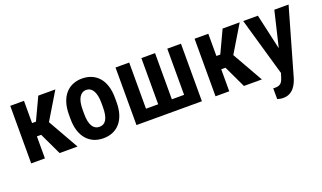

<svg xmlns="http://www.w3.org/2000/svg" viewBox="-75 -991 2779 1656"><g transform="rotate(-20 1314.5 -162.5)"><path d="M189 -528.3V0H63V-528.3ZM477.1 -528.3 280.8 -202.1H163.1L146.5 -324.2H224.6L320.3 -528.3ZM323.7 0 217.3 -225.1 321.8 -293.5 488.3 0Z M512.7 -244.6V-283.2Q512.7 -345.2 527.8 -392.8Q543 -440.4 570.8 -472.7Q598.6 -504.9 637.5 -521.5Q676.3 -538.1 723.6 -538.1Q772 -538.1 810.8 -521.5Q849.6 -504.9 877.7 -472.7Q905.8 -440.4 920.7 -392.8Q935.5 -345.2 935.5 -283.2V-244.6Q935.5 -182.6 920.7 -135.3Q905.8 -87.9 877.7 -55.4Q849.6 -22.9 810.8 -6.6Q772 9.8 724.6 9.8Q677.2 9.8 638.4 -6.6Q599.6 -22.9 571.3 -55.4Q543 -87.9 527.8 -135.3Q512.7 -182.6 512.7 -244.6ZM638.2 -283.2V-244.6Q638.2 -206.1 644 -178Q649.9 -149.9 661.4 -131.3Q672.9 -112.8 688.7 -103.8Q704.6 -94.7 724.6 -94.7Q746.1 -94.7 762.2 -103.8Q778.3 -112.8 789.1 -131.3Q799.8 -149.9 805.2 -178Q810.5 -206.1 810.5 -244.6V-283.2Q810.5 -320.8 804.4 -349.1Q798.3 -377.4 787.1 -396Q775.9 -414.6 759.8 -424.1Q743.7 -433.6 723.6 -433.6Q704.1 -433.6 688.5 -424.1Q672.9 -414.6 661.4 -396Q649.9 -377.4 644 -349.1Q638.2 -320.8 638.2 -283.2Z M1029.3 -528.3H1154.8V-104.5H1266.6V-528.3H1392.1V-104.5H1504.4V-528.3H1629.9V0H1029.3Z M1880.9 -528.3V0H1754.9V-528.3ZM2168.9 -528.3 1972.7 -202.1H1855L1838.4 -324.2H1916.5L2012.2 -528.3ZM2015.6 0 1909.2 -225.1 2013.7 -293.5 2180.2 0Z M2375 -59.1 2486.8 -528.3H2617.7L2443.8 79.6Q2438 99.6 2427.7 122.6Q2417.5 145.5 2400.9 166.3Q2384.3 187 2359.4 200.2Q2334.5 213.4 2299.8 213.4Q2284.2 213.4 2272.5 210.9Q2260.7 208.5 2246.6 204.6L2246.1 105.5Q2250.5 106 2254.9 106.2Q2259.3 106.4 2263.2 106.4Q2286.6 106.4 2301.5 99.9Q2316.4 93.3 2325.7 79.3Q2335 65.4 2341.8 43ZM2335.9 -528.3 2422.9 -142.1 2442.4 -1.5 2356.9 13.2 2201.2 -528.3Z"/></g></svg>

Font: Roboto Condensed SemiBold
Style: Regular
Weight: 600
Designer: Christian Robertson
Foundry: Google
Version: Version 3.008; 2023